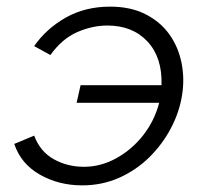

<svg xmlns="http://www.w3.org/2000/svg" viewBox="-20 -550 614 579"><path d="M228 9Q157 9 100 -23.5Q43 -56 23 -116L83 -141Q101 -93 142 -70Q183 -47 233 -47Q284 -47 331 -73Q378 -99 412 -142.5Q446 -186 460 -240H211L223 -293H467Q470 -376 425 -424.5Q380 -473 304 -473Q258 -473 212.5 -453Q167 -433 132 -384L83 -411Q120 -464 178.5 -497Q237 -530 312 -530Q374 -530 419 -507Q464 -484 491 -446Q518 -408 527.5 -360Q537 -312 529 -263Q521 -212 495.5 -163.5Q470 -115 430.5 -76Q391 -37 339.5 -14Q288 9 228 9Z"/></svg>

Font: Raleway
Style: Italic
Weight: 400
Italic angle: -12°
Designer: Matt McInerney, Pablo Impallari, Rodrigo Fuenzalida
Foundry: Matt McInerney, Pablo Impallari, Rodrigo Fuenzalida
Version: Version 4.026